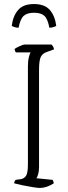

<svg xmlns="http://www.w3.org/2000/svg" viewBox="-20 -929 337 949"><path d="M177 0Q167 0 141.5 -4Q116 -8 90 -13.5Q64 -19 50 -23Q50 -28 52.5 -33Q55 -38 57 -40L80 -43Q98 -45 108 -59Q118 -73 118 -116V-599Q118 -628 122.5 -645.5Q127 -663 131 -670H59Q54 -674 52 -687Q58 -692 76.5 -700.5Q95 -709 102 -709H234Q238 -706 242 -699.5Q246 -693 247 -685L211 -672Q190 -665 181.5 -647.5Q173 -630 173 -584V-104Q173 -82 168.5 -67.5Q164 -53 160 -48L240 -40Q242 -37 243.5 -32.5Q245 -28 246 -23Q210 0 177 0ZM148 -909Q201 -909 226.5 -879.5Q252 -850 258 -801Q253 -798 244 -795Q235 -792 224 -792Q216 -835 199.5 -850.5Q183 -866 148 -866Q114 -866 97 -850.5Q80 -835 72 -792Q61 -792 52 -795Q43 -798 38 -801Q44 -850 69.5 -879.5Q95 -909 148 -909Z"/></svg>

Font: Texturina 72pt Thin
Style: Regular
Weight: 100
Designer: Guillermo Torres Carreño
Foundry: Omnibus-Type
Version: Version 1.002; ttfautohint (v1.8.3)